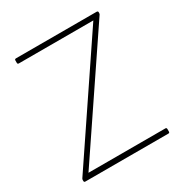

<svg xmlns="http://www.w3.org/2000/svg" viewBox="-177 -900 1007 1051"><g transform="rotate(-30 326.5 -374.0)"><path d="M594 -11V5Q594 13 586 13H61Q53 13 53 5V-1Q53 -7 56 -11L540 -729H70Q61 -729 61 -737V-753Q61 -761 70 -761H579Q588 -761 588 -753V-748Q588 -741 584 -737L100 -20H586Q594 -20 594 -11Z"/></g></svg>

Font: LINE Seed JP_TTF Thin
Style: Regular
Weight: 250
Designer: LY Corporation & Fontrix & Fontworks
Version: Version 1.008